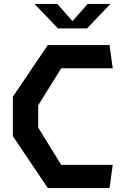

<svg xmlns="http://www.w3.org/2000/svg" viewBox="-20 -960 660 980"><path d="M224 0H539L555.5 -118.5H292.5L175 -309V-422.5L292.5 -611.5H555.5L539 -730H224L45.5 -466V-265.5ZM156 -940H272.5L350 -852L427.5 -940H544L424 -815H276Z"/></svg>

Font: Monaspace Krypton SemiBold
Style: Regular
Weight: 600
Designer: Riley Cran & the Lettermatic Team
Foundry: Lettermatic
Version: Version 1.200 (Monaspace Krypton)